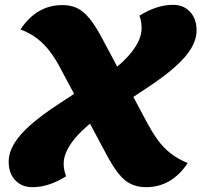

<svg xmlns="http://www.w3.org/2000/svg" viewBox="-20 -746 840 796"><path d="M586 30Q551 30 524 17.5Q497 5 472.5 -25Q448 -55 420 -108L232 -460Q213 -497 190 -528.5Q167 -560 137 -584Q107 -608 65 -624Q98 -674 141.5 -699.5Q185 -725 238 -725Q273 -725 299.5 -712.5Q326 -700 351 -669.5Q376 -639 404 -586L591 -235Q611 -198 633.5 -166.5Q656 -135 686.5 -111Q717 -87 758 -70Q726 -21 682.5 4.5Q639 30 586 30ZM115 30Q70 30 43 1Q16 -28 16 -75Q16 -112 38 -149.5Q60 -187 106.5 -228Q153 -269 228 -318L352 -399L419 -281Q331 -223 287.5 -168.5Q244 -114 244 -68Q244 -52 247 -39Q250 -26 254 -15Q219 7 184 18.5Q149 30 115 30ZM460 -296 392 -415Q481 -474 524 -528Q567 -582 567 -628Q567 -659 558 -681Q593 -703 628 -714.5Q663 -726 697 -726Q741 -726 768 -697Q795 -668 795 -620Q795 -584 773.5 -547Q752 -510 705.5 -468.5Q659 -427 584 -378Z"/></svg>

Font: Lemonada
Style: Regular
Weight: 400
Designer: Mohamed Gaber (Arabic), Eduardo Tunni (Latin)
Foundry: Kief Type Foundry
Version: Version 4.005